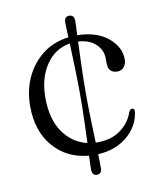

<svg xmlns="http://www.w3.org/2000/svg" viewBox="-73 -587 592 723"><g transform="rotate(-10 223.5 -226.0)"><path d="M251.5 -229.5Q251.5 -180.5 253 -131.5Q254.5 -82.5 256 -41.5Q260 -41.5 264 -41.5Q317 -41.5 352.2 -67.8Q387.5 -94 400.5 -133.5Q406 -143.5 412.5 -143.5Q422.5 -143.5 421.5 -131Q415 -76.5 370 -38.5Q325 -0.5 257.5 3Q258 20.5 258.2 34Q258.5 47.5 258.5 56Q258.5 78.5 239.5 78.5Q221 78.5 221 54.5Q221 46.5 221.5 33.2Q222 20 222.5 2.5Q138.5 -5 87.5 -64.5Q36.5 -124 36.5 -219Q36.5 -279 59.5 -328.8Q82.5 -378.5 124.5 -410.8Q166.5 -443 223.5 -450Q222.5 -469 222 -483.8Q221.5 -498.5 221.5 -507Q221.5 -529.5 240.5 -529.5Q259.5 -529.5 259.5 -506Q259.5 -498 259 -484Q258.5 -470 257.5 -452Q331.5 -450.5 374.8 -414.8Q418 -379 418 -331.5Q418 -313.5 408.2 -302.2Q398.5 -291 383 -291Q348 -291 348 -330V-346.5Q348 -379.5 323.5 -402.5Q299 -425.5 256.5 -428Q255 -386 253.2 -333.5Q251.5 -281 251.5 -229.5ZM98.5 -240.5Q98.5 -158.5 133.5 -108.5Q168.5 -58.5 225 -45.5Q226.5 -86 228 -133.8Q229.5 -181.5 229.5 -229.5Q229.5 -280.5 227.8 -332.5Q226 -384.5 224.5 -426Q167.5 -417 133 -366.5Q98.5 -316 98.5 -240.5Z"/></g></svg>

Font: Fraunces 72pt Soft Light
Style: Regular
Weight: 300
Version: Version 1.000;[b76b70a41]